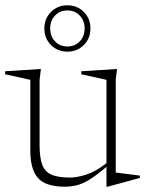

<svg xmlns="http://www.w3.org/2000/svg" viewBox="-24 -695 552 725"><path d="M125.5 -146.5Q125.5 -99 135.8 -72.2Q146 -45.5 171.2 -35Q196.5 -24.5 241.5 -24.5Q266 -24.5 301.8 -35.8Q337.5 -47 378 -79V-393.5L283 -414.5V-426L418 -434.5L413 -393.5V-43.5L504 -32V-23L382.5 10H378V-65Q340 -32.5 313 -16.2Q286 0 264.2 5Q242.5 10 220.5 10Q149.5 10 120 -22.2Q90.5 -54.5 90.5 -126.5V-393.5L-4.5 -414.5V-426L130.5 -434.5L125.5 -393.5ZM230.5 -675Q267.5 -675 292.5 -650Q317.5 -625 317.5 -587.5Q317.5 -550 292.5 -525Q267.5 -500 230.5 -500Q193.5 -500 168.5 -525Q143.5 -550 143.5 -587.5Q143.5 -625 168.5 -650Q193.5 -675 230.5 -675ZM230.5 -519.5Q259 -519.5 277.2 -538.8Q295.5 -558 295.5 -587.5Q295.5 -617 277.2 -636.2Q259 -655.5 230.5 -655.5Q202 -655.5 183.8 -636.2Q165.5 -617 165.5 -587.5Q165.5 -558 183.8 -538.8Q202 -519.5 230.5 -519.5Z"/></svg>

Font: Newsreader 16pt ExtraLight
Style: Regular
Weight: 275
Designer: Hugues Gentile
Foundry: Production Type
Version: Version 1.003; ttfautohint (v1.8.3)